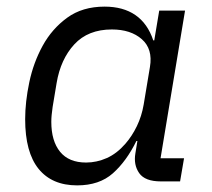

<svg xmlns="http://www.w3.org/2000/svg" viewBox="-20 -548 640 580"><path d="M213 12Q137 12 96.5 -38Q56 -88 56 -188Q56 -240 68.5 -299.5Q81 -359 109 -410Q137 -461 183 -494.5Q229 -528 296 -528Q352 -528 389 -502.5Q426 -477 443 -426H446L461 -516H539L465 -70H536L524 0H466Q418 0 400.5 -25Q383 -50 389 -85L395 -122H392Q362 -61 321 -24.5Q280 12 213 12ZM240 -57Q272 -57 302.5 -70.5Q333 -84 359 -114Q379 -137 393.5 -167Q408 -197 414 -232L433 -346Q442 -400 408.5 -429.5Q375 -459 318 -459Q246 -459 204.5 -414Q163 -369 151 -297L139 -225Q137 -211 136 -200.5Q135 -190 135 -180Q135 -122 161.5 -89.5Q188 -57 240 -57Z"/></svg>

Font: IBM Plex Mono
Style: Italic
Weight: 400
Italic angle: -9°
Monospace: yes
Designer: Mike Abbink, Paul van der Laan, Pieter van Rosmalen
Foundry: Bold Monday
Version: Version 2.3